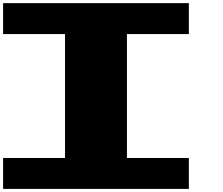

<svg xmlns="http://www.w3.org/2000/svg" viewBox="-20 -1220 1440 1240"><path d="M0 0V-199.7H399.9V-1000H0V-1199.7H1199.7V-1000H799.8V-199.7H1199.7V0Z"/></svg>

Font: 8-bit HUD
Style: Regular
Weight: 400
Designer: lSPl
Foundry: https://fontstruct.com
Version: Version 1.0